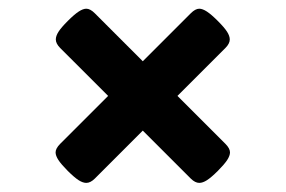

<svg xmlns="http://www.w3.org/2000/svg" viewBox="-20 -499 640 430"><path d="M495.1 -157.7Q495.1 -150.4 488.8 -140.6Q482.4 -130.9 467.8 -116.2Q453.1 -101.6 443.6 -95.5Q434.1 -89.4 426.3 -89.4Q417 -89.4 407.2 -99.1L299.8 -206.5L192.4 -99.1Q182.6 -89.4 173.3 -89.4Q165.5 -89.4 156 -95.5Q146.5 -101.6 131.8 -116.2Q117.2 -130.9 110.8 -140.6Q104.5 -150.4 104.5 -157.7Q104.5 -166.5 114.7 -176.8L222.2 -284.2L114.7 -391.6Q105 -401.4 105 -410.6Q105 -418.5 111.1 -428Q117.2 -437.5 131.8 -452.1Q146.5 -466.8 156.2 -473.1Q166 -479.5 173.3 -479.5Q182.1 -479.5 192.4 -469.2L299.8 -361.8L407.2 -469.2Q417.5 -479.5 426.3 -479.5Q433.6 -479.5 443.4 -473.1Q453.1 -466.8 467.8 -452.1Q482.4 -437.5 488.5 -428Q494.6 -418.5 494.6 -410.6Q494.6 -401.4 484.9 -391.6L377.4 -284.2L484.9 -176.8Q495.1 -166.5 495.1 -157.7Z"/></svg>

Font: Courier Prime Sans
Style: Bold
Weight: 700
Designer: Alan Dague-Greene
Foundry: Quote-Unquote Apps
Version: Version 3.020